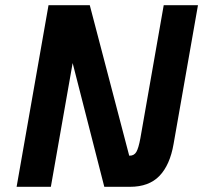

<svg xmlns="http://www.w3.org/2000/svg" viewBox="-20 -720 783 740"><path d="M743 -700 649 -165Q635 -84 594.5 -42Q554 0 481 0H382L260 -477L176 0H44L167 -700H326L478 -120H480Q497 -120 505.5 -134.5Q514 -149 521 -187L611 -700Z"/></svg>

Font: KoHo
Style: Bold Italic
Weight: 700
Italic angle: -10°
Version: Version 1.000; ttfautohint (v1.6)